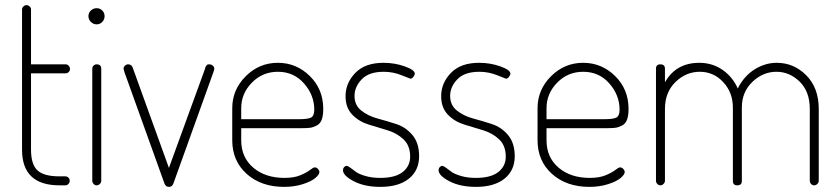

<svg xmlns="http://www.w3.org/2000/svg" viewBox="-20 -723 3278 749"><path d="M66 -139V-686Q66 -693 71.5 -698Q77 -703 83 -703Q90 -703 95.5 -698Q101 -693 101 -686V-472H236Q243 -472 248 -466.5Q253 -461 253 -454Q253 -447 248 -442Q243 -437 236 -437H101V-139Q101 -82 126 -58.5Q151 -35 212 -35H235Q242 -35 247 -30Q252 -25 252 -18Q252 -11 247 -5.5Q242 0 235 0H212Q66 0 66 -139Z M357 -472Q375 -472 375 -455V-18Q375 -11 369.5 -5.5Q364 0 357 0Q350 0 345 -5.5Q340 -11 340 -18V-455Q340 -462 345 -467Q350 -472 357 -472ZM334.5 -682Q344 -691 357 -691Q370 -691 379 -682Q388 -673 388 -660Q388 -647 379 -637.5Q370 -628 357 -628Q344 -628 334.5 -637.5Q325 -647 325 -660Q325 -673 334.5 -682Z M797 -472Q804 -472 810 -467Q816 -462 816 -455Q816 -452 812 -440L656 -6Q651 6 639 6Q627 6 622 -6L466 -440Q462 -452 462 -454Q462 -462 467.5 -467Q473 -472 480 -472Q492 -472 497 -461L639 -68L780 -455L781 -460Q783 -464 783.5 -464.5Q784 -465 786 -468Q788 -471 790.5 -471.5Q793 -472 797 -472Z M1064 -478Q1136 -478 1188.5 -426.5Q1241 -375 1241 -298Q1241 -272 1235 -256Q1229 -240 1215 -233Q1201 -226 1189.5 -224.5Q1178 -223 1158 -223H921V-176Q921 -109 968 -69Q1015 -29 1090 -29Q1127 -29 1152 -39.5Q1177 -50 1189.5 -60Q1202 -70 1208 -70Q1215 -70 1220.5 -64Q1226 -58 1226 -52Q1226 -42 1210 -28.5Q1194 -15 1161 -4.5Q1128 6 1088 6Q999 6 942.5 -44.5Q886 -95 886 -176V-301Q886 -373 938.5 -425.5Q991 -478 1064 -478ZM921 -258H1146Q1183 -258 1194.5 -265Q1206 -272 1206 -295Q1206 -352 1166 -397.5Q1126 -443 1064 -443Q1004 -443 962.5 -400.5Q921 -358 921 -301Z M1463 -29Q1522 -29 1551 -52Q1580 -75 1580 -112Q1580 -155 1554 -179.5Q1528 -204 1491 -215Q1454 -226 1417 -237.5Q1380 -249 1354 -276Q1328 -303 1328 -348Q1328 -399 1366 -438.5Q1404 -478 1476 -478Q1520 -478 1559 -464Q1598 -450 1598 -436Q1598 -430 1592.5 -423Q1587 -416 1581 -416Q1580 -416 1546.5 -429.5Q1513 -443 1477 -443Q1419 -443 1391 -413.5Q1363 -384 1363 -349Q1363 -313 1389 -292Q1415 -271 1452 -261Q1489 -251 1526 -239Q1563 -227 1589 -196Q1615 -165 1615 -114Q1615 -58 1575 -26Q1535 6 1464 6Q1402 6 1360 -16Q1318 -38 1318 -59Q1318 -66 1322.5 -71Q1327 -76 1332 -76Q1337 -76 1347 -68.5Q1357 -61 1368.5 -52.5Q1380 -44 1405.5 -36.5Q1431 -29 1463 -29Z M1836 -29Q1895 -29 1924 -52Q1953 -75 1953 -112Q1953 -155 1927 -179.5Q1901 -204 1864 -215Q1827 -226 1790 -237.5Q1753 -249 1727 -276Q1701 -303 1701 -348Q1701 -399 1739 -438.5Q1777 -478 1849 -478Q1893 -478 1932 -464Q1971 -450 1971 -436Q1971 -430 1965.5 -423Q1960 -416 1954 -416Q1953 -416 1919.5 -429.5Q1886 -443 1850 -443Q1792 -443 1764 -413.5Q1736 -384 1736 -349Q1736 -313 1762 -292Q1788 -271 1825 -261Q1862 -251 1899 -239Q1936 -227 1962 -196Q1988 -165 1988 -114Q1988 -58 1948 -26Q1908 6 1837 6Q1775 6 1733 -16Q1691 -38 1691 -59Q1691 -66 1695.5 -71Q1700 -76 1705 -76Q1710 -76 1720 -68.5Q1730 -61 1741.5 -52.5Q1753 -44 1778.5 -36.5Q1804 -29 1836 -29Z M2255 -478Q2327 -478 2379.5 -426.5Q2432 -375 2432 -298Q2432 -272 2426 -256Q2420 -240 2406 -233Q2392 -226 2380.5 -224.5Q2369 -223 2349 -223H2112V-176Q2112 -109 2159 -69Q2206 -29 2281 -29Q2318 -29 2343 -39.5Q2368 -50 2380.5 -60Q2393 -70 2399 -70Q2406 -70 2411.5 -64Q2417 -58 2417 -52Q2417 -42 2401 -28.5Q2385 -15 2352 -4.5Q2319 6 2279 6Q2190 6 2133.5 -44.5Q2077 -95 2077 -176V-301Q2077 -373 2129.5 -425.5Q2182 -478 2255 -478ZM2112 -258H2337Q2374 -258 2385.5 -265Q2397 -272 2397 -295Q2397 -352 2357 -397.5Q2317 -443 2255 -443Q2195 -443 2153.5 -400.5Q2112 -358 2112 -301Z M2839 -17V-303Q2839 -362 2801.5 -402.5Q2764 -443 2710 -443Q2656 -443 2615 -403Q2574 -363 2574 -298V-18Q2574 -11 2568.5 -5.5Q2563 0 2556 0Q2549 0 2544 -5.5Q2539 -11 2539 -18V-455Q2539 -472 2556 -472Q2574 -472 2574 -455V-402Q2617 -478 2708 -478Q2759 -478 2798.5 -450.5Q2838 -423 2858 -378Q2883 -427 2924 -452.5Q2965 -478 3010 -478Q3077 -478 3125.5 -429Q3174 -380 3174 -298V-18Q3174 -11 3168.5 -5.5Q3163 0 3156 0Q3149 0 3144 -5.5Q3139 -11 3139 -18V-298Q3139 -366 3099.5 -404.5Q3060 -443 3009 -443Q2956 -443 2915 -403.5Q2874 -364 2874 -304V-17Q2874 0 2856 0Q2839 0 2839 -17Z"/></svg>

Font: Dosis
Style: ExtraLight
Weight: 250
Designer: Edgar Tolentino, Pablo Impallari, Igino Marini
Foundry: Edgar Tolentino, Pablo Impallari, Igino Marini
Version: Version 1.007